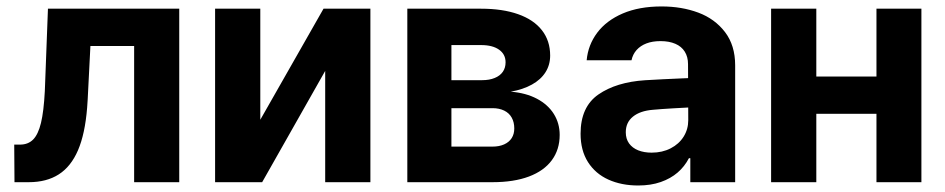

<svg xmlns="http://www.w3.org/2000/svg" viewBox="-20 -557 2890 587"><path d="M23.5 -114.9H41.3Q65.9 -114.9 81.4 -130.5Q96.8 -146.1 105.3 -181.2Q113.8 -216.3 117 -277.9Q117.2 -284.8 117.7 -295.6L126.6 -530.4H528V0H390.1V-416.3H256.4L248.1 -253.2L246.4 -227.9Q240 -147.7 218.5 -97.7Q197 -47.7 159.7 -23.9Q122.4 0 67.9 0H24.3Z M969.1 -530.4H1112.4V0H974.2V-340.2L781.5 0H637.6V-530.4H775.8V-190.9Z M1225.3 -530.4H1451Q1516.3 -530.4 1563.8 -513.7Q1611.4 -497 1636.7 -464.7Q1662 -432.4 1662 -387.2Q1662 -358.6 1647.7 -336.1Q1633.4 -313.5 1606.3 -298.5Q1579.2 -283.4 1541.5 -276.7Q1587.8 -273 1621.6 -255.1Q1655.4 -237.2 1673.3 -208.5Q1691.1 -179.9 1691.1 -144.6Q1691.1 -99.8 1667.1 -67.2Q1643.1 -34.6 1597.1 -17.3Q1551 0 1485.8 0H1225.3ZM1552.3 -164.3Q1552.3 -183.4 1544.4 -197.5Q1536.6 -211.5 1521.4 -218.9Q1506.2 -226.3 1485.8 -226.3H1360.1V-108.8H1485.8Q1506.2 -108.8 1521.4 -115.6Q1536.6 -122.5 1544.4 -134.8Q1552.3 -147.2 1552.3 -164.3ZM1525.7 -366.5Q1525.7 -391 1505.8 -405.1Q1485.9 -419.2 1451 -419.2H1360.1V-311.9H1454.2Q1476.2 -311.9 1492.4 -318.6Q1508.7 -325.2 1517.2 -337.4Q1525.7 -349.6 1525.7 -366.5Z M1975.6 -221.3Q1936.9 -218.1 1915.1 -200.4Q1893.2 -182.7 1893.2 -152.7Q1893.2 -132.6 1903.2 -118.6Q1913.3 -104.6 1931.2 -97.4Q1949.1 -90.3 1972.4 -90.3Q2004.8 -90.3 2030.4 -103.5Q2056 -116.7 2070.1 -139.3Q2084.2 -161.9 2084.2 -189.6L2083.5 -360.9Q2083.5 -383.2 2073.5 -399.1Q2063.6 -415 2044.7 -423.1Q2025.9 -431.3 1999.3 -431.3Q1974.8 -431.3 1956.4 -424.3Q1938.1 -417.3 1926.3 -404.2Q1914.5 -391 1910.7 -372.7H1773.6Q1777.8 -419.5 1805.9 -457Q1834 -494.4 1884.1 -515.9Q1934.2 -537.3 2002.6 -537.3Q2064.2 -537.3 2114.9 -518.4Q2165.5 -499.5 2196.6 -458.9Q2227.6 -418.3 2227.6 -357.3V0H2090.5V-73.4H2086.3Q2073 -47.9 2051.7 -29.5Q2030.4 -11.1 2000.1 -0.5Q1969.8 10.1 1931.2 10.1Q1879.9 10.1 1840.1 -7.9Q1800.3 -25.9 1777.6 -61.5Q1755 -97.2 1755 -148.2Q1755 -230.4 1809.6 -268.2Q1864.2 -305.9 1951.9 -311.7Q1973.8 -313 2006.4 -314.7Q2039.1 -316.3 2065.4 -317.4Q2080.5 -318.2 2090.2 -318.4L2091.1 -228.7Q2075 -228 2037.8 -225.8Q2000.7 -223.6 1975.6 -221.3Z M2706.1 -209H2428.4V-323.1H2706.1ZM2475.7 0H2337.5V-530.4H2475.7ZM2797 0H2659.6V-530.4H2797Z"/></svg>

Font: Pretendard Variable
Style: Regular
Weight: 400
Designer: Base glyphs from Inter by Rasmus Andersson; Hangul glyphs from Noto Sans CJK(Source Han Sans) by Jang Soo-young and Kang
Foundry: Kil Hyung-jin
Version: Version 1.100;FEAKit 1.0